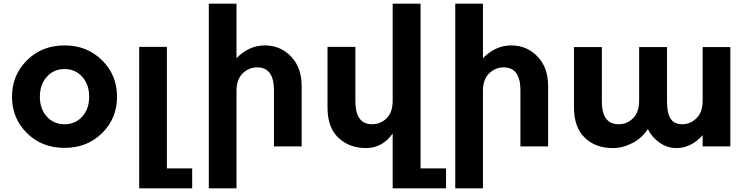

<svg xmlns="http://www.w3.org/2000/svg" viewBox="-20 -793 4051 1040"><path d="M196 -269Q196 -203 233.5 -161.5Q271 -120 329.5 -120Q388 -120 425.5 -161.5Q463 -203 463 -269Q463 -335 425.5 -377Q388 -419 329.5 -419Q271 -419 233.5 -377Q196 -335 196 -269ZM614 -269Q614 -152 533 -72Q452 8 329.5 8Q207 8 126 -72Q45 -152 45 -269Q45 -386 126 -466.5Q207 -547 329.5 -547Q452 -547 533 -466.5Q614 -386 614 -269Z M1021 119V227H734V-539H884V119Z M1261 -300V227H1111V-773H1261V-478Q1329 -547 1414 -547Q1499 -547 1556.5 -487Q1614 -427 1614 -327V0H1464V-304Q1464 -428 1373 -428Q1328 -428 1294.5 -395.5Q1261 -363 1261 -300Z M2396 227H2107V-70Q2052 9 1962 9Q1873 9 1814 -46Q1754 -101 1754 -211V-539H1905V-244Q1905 -120 1996 -120Q2041 -120 2074 -152Q2107 -184 2107 -247V-773H2258V119H2396Z M2596 -300V227H2446V-773H2596V-478Q2664 -547 2749 -547Q2834 -547 2891.5 -487Q2949 -427 2949 -327V0H2799V-304Q2799 -428 2708 -428Q2663 -428 2629.5 -395.5Q2596 -363 2596 -300Z M3442 -538H3593V-244Q3593 -180 3612.5 -150Q3632 -120 3675.5 -120Q3719 -120 3752.5 -152.5Q3786 -185 3786 -248V-538H3936V0H3786V-61Q3724 9 3644 9Q3593 9 3551.5 -21Q3510 -51 3489 -94Q3458 -45 3405.5 -18Q3353 9 3300 9Q3205 9 3147 -47.5Q3089 -104 3089 -211V-538H3240V-244Q3240 -120 3331 -120Q3376 -120 3409 -152.5Q3442 -185 3442 -248Z"/></svg>

Font: Montserrat_am3
Style: Bold
Weight: 700
Designer: Julieta Ulanovsky
Foundry: Julieta Ulanovsky. Armenina letters added by Vahan Hovhannisyan
Version: Version 2.001